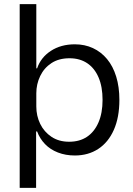

<svg xmlns="http://www.w3.org/2000/svg" viewBox="-20 -749 650 936"><path d="M76 167V-729H157V-416H161Q179 -469 228 -501Q277 -533 345 -533Q393 -533 433 -514.5Q473 -496 502 -461Q531 -426 546.5 -375.5Q562 -325 562 -262Q562 -177 535 -116Q508 -55 459 -23Q410 9 345 9Q300 9 262.5 -5.5Q225 -20 199.5 -46.5Q174 -73 161 -108H156V167ZM317 -58Q368 -58 404 -82Q440 -106 460 -152Q480 -198 480 -262Q480 -326 460.5 -371.5Q441 -417 405 -441Q369 -465 319 -465Q267 -465 231 -441.5Q195 -418 176 -378.5Q157 -339 157 -294V-230Q157 -184 176 -145Q195 -106 231 -82Q267 -58 317 -58Z"/></svg>

Font: Mona Sans ExtraLight
Style: Regular
Weight: 400
Version: Version 2.000